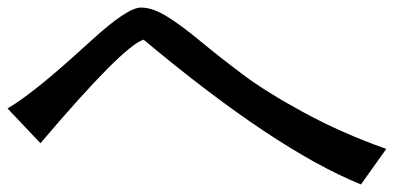

<svg xmlns="http://www.w3.org/2000/svg" viewBox="-20 -526 1042 508"><path d="M1002 -132 935 -38Q708 -130 360 -421Q306 -405 87 -147L0 -239Q64 -277 173 -375L223 -420Q317 -506 353 -506Q384 -506 422.5 -482Q461 -458 511 -416.5Q561 -375 623 -328.5Q685 -282 785.5 -227.5Q886 -173 1002 -132Z"/></svg>

Font: cwTeXHei
Style: Medium
Weight: 500
Version: Version 1.17